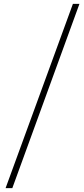

<svg xmlns="http://www.w3.org/2000/svg" viewBox="-20 -802 436 998"><path d="M9 176H44L393 -782H359Z"/></svg>

Font: Harano Aji Gothic K1 ExtraLight
Style: Regular
Weight: 250
Foundry: Masamichi Hosoda
Version: HaranoAjiGothicK1-ExtraLight version 20230610;ttx 4.39.4